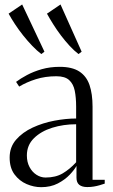

<svg xmlns="http://www.w3.org/2000/svg" viewBox="-20 -808 490 836"><path d="M159 7Q127.5 7 96 -6.5Q64.5 -20 43.2 -48.5Q22 -77 22 -122Q22 -167.5 50 -199.8Q78 -232 122.2 -252.5Q166.5 -273 216.8 -282.5Q267 -292 311.5 -292V-343.5Q311.5 -383 305.5 -412.8Q299.5 -442.5 281.2 -459.2Q263 -476 225.5 -476Q177 -476 136.5 -463.2Q96 -450.5 63.5 -431L50 -451.5Q69 -466 97.5 -481.2Q126 -496.5 162 -506.8Q198 -517 240 -517Q294 -517 325.2 -496.8Q356.5 -476.5 369.8 -437.8Q383 -399 383 -343.5V-25H436V-8.5Q425.5 -5 413.8 -1.5Q402 2 388.8 4.2Q375.5 6.5 360 6.5Q337.5 6.5 325.2 -3.2Q313 -13 313 -34.5V-85.5Q304.5 -69.5 283.8 -47.5Q263 -25.5 231.8 -9.2Q200.5 7 159 7ZM178.5 -35Q222 -35 252.8 -53Q283.5 -71 311.5 -101.5V-267Q256.5 -267 207.5 -251.8Q158.5 -236.5 127.8 -206.2Q97 -176 97 -131Q97 -102.5 108.5 -80.8Q120 -59 138.8 -47Q157.5 -35 178.5 -35ZM159.5 -573Q141 -587 120.8 -608Q100.5 -629 81 -653.5Q61.5 -678 45.2 -702.8Q29 -727.5 17.5 -748.5L76.5 -788.5L173.5 -583L160.5 -573ZM321.5 -573Q303 -587 283.5 -608Q264 -629 245.5 -653.5Q227 -678 211.5 -702.8Q196 -727.5 184.5 -748.5L243.5 -788.5L335.5 -583L322.5 -573Z"/></svg>

Font: Merriweather 144pt Light
Style: Regular
Weight: 300
Version: Version 2.100